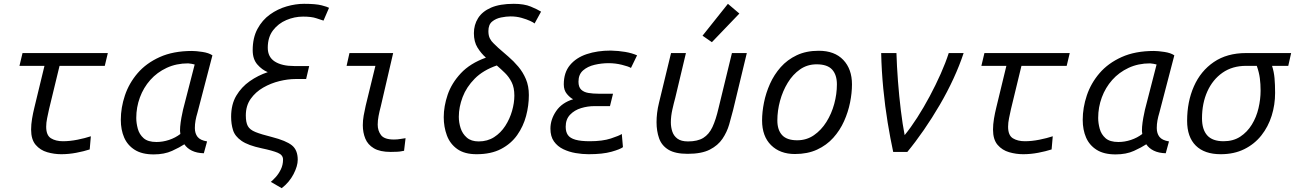

<svg xmlns="http://www.w3.org/2000/svg" viewBox="-20 -796 6785 1006"><path d="M301 12Q264 12 227.5 1.5Q191 -9 167 -37Q143 -65 143 -117Q143 -144 148 -174Q153 -204 160 -232L213 -451H82L98 -518H545L529 -451H292L237 -224Q232 -201 227 -177Q222 -153 222 -132Q222 -87 247 -71.5Q272 -56 310 -56Q346 -56 386 -64Q426 -72 456 -82L450 -13Q419 -3 379.5 4.5Q340 12 301 12Z M785 13Q724 13 686 -11Q648 -35 630.5 -75.5Q613 -116 613 -168Q613 -232 634.5 -296Q656 -360 701 -412.5Q746 -465 817 -497Q888 -529 986 -529Q1007 -529 1040.5 -524Q1074 -519 1093 -506L1015 -207Q1008 -184 1004.5 -164.5Q1001 -145 1001 -125Q1001 -97 1015 -79Q1029 -61 1065 -55L1048 7Q1011 6 985.5 -6.5Q960 -19 946 -40Q922 -24 881.5 -5.5Q841 13 785 13ZM800 -52Q833 -52 866 -63Q899 -74 925 -94Q922 -108 924 -131.5Q926 -155 930.5 -179.5Q935 -204 939 -221L1000 -458Q998 -459 985 -461.5Q972 -464 966 -464Q904 -464 853.5 -440.5Q803 -417 767.5 -377Q732 -337 713 -285.5Q694 -234 694 -178Q694 -151 702 -121.5Q710 -92 732.5 -72Q755 -52 800 -52Z M1456 190 1399 157Q1410 148 1425 131.5Q1440 115 1451.5 91.5Q1463 68 1463 40Q1463 16 1435.5 4.5Q1408 -7 1351 -19Q1280 -34 1245.5 -58Q1211 -82 1201 -114Q1191 -146 1191 -184Q1191 -249 1218 -294.5Q1245 -340 1288.5 -370.5Q1332 -401 1383 -418Q1353 -430 1328.5 -458Q1304 -486 1304 -533Q1304 -598 1329 -644.5Q1354 -691 1394.5 -720Q1435 -749 1482 -762.5Q1529 -776 1573 -776Q1635 -776 1665.5 -768Q1696 -760 1704 -755L1675 -688Q1662 -692 1637 -700.5Q1612 -709 1568 -709Q1523 -709 1480.5 -691Q1438 -673 1410.5 -637Q1383 -601 1383 -546Q1383 -497 1420 -473.5Q1457 -450 1521 -450H1600L1584 -382H1529Q1489 -382 1444 -371Q1399 -360 1359 -337Q1319 -314 1293.5 -278Q1268 -242 1268 -191Q1268 -155 1278.5 -135.5Q1289 -116 1319 -104Q1349 -92 1405 -78Q1479 -59 1509.5 -34.5Q1540 -10 1540 41Q1540 74 1518 116.5Q1496 159 1456 190Z M2027 0Q1971 0 1939 -19Q1907 -38 1894 -70Q1881 -102 1881 -140Q1881 -165 1885.5 -190.5Q1890 -216 1896 -242L1947 -451H1796L1811 -518H2040L1975 -238Q1968 -212 1963.5 -188Q1959 -164 1959 -143Q1959 -111 1976.5 -88Q1994 -65 2044 -65Q2063 -65 2079 -68Q2095 -71 2105 -72L2097 -5Q2099 -7 2083.5 -3.5Q2068 0 2027 0Z M2477 12Q2414 12 2376 -15Q2338 -42 2321.5 -86.5Q2305 -131 2305 -182Q2305 -239 2325.5 -299.5Q2346 -360 2394.5 -412Q2443 -464 2526 -494Q2501 -516 2482 -546.5Q2463 -577 2463 -622Q2463 -666 2485 -701Q2507 -736 2553 -756Q2599 -776 2672 -776Q2726 -776 2761 -761.5Q2796 -747 2815 -735L2781 -673Q2776 -678 2757.5 -686.5Q2739 -695 2712.5 -702.5Q2686 -710 2655 -710Q2633 -710 2605.5 -704.5Q2578 -699 2558.5 -683Q2539 -667 2539 -633Q2539 -610 2546.5 -595Q2554 -580 2566 -569Q2578 -558 2591 -545Q2616 -523 2643.5 -499.5Q2671 -476 2695.5 -447Q2720 -418 2735.5 -381.5Q2751 -345 2751 -298Q2751 -243 2736.5 -188.5Q2722 -134 2690 -88.5Q2658 -43 2605.5 -15.5Q2553 12 2477 12ZM2488 -55Q2534 -55 2569 -77.5Q2604 -100 2627.5 -136.5Q2651 -173 2663 -215Q2675 -257 2675 -295Q2675 -337 2661 -365Q2647 -393 2626 -413.5Q2605 -434 2583 -453Q2511 -428 2467.5 -384Q2424 -340 2404 -287.5Q2384 -235 2384 -184Q2384 -154 2393.5 -124.5Q2403 -95 2426 -75Q2449 -55 2488 -55Z M3064 12Q3031 12 2996 6Q2961 0 2931 -14.5Q2901 -29 2882.5 -55Q2864 -81 2864 -122Q2864 -170 2894 -214Q2924 -258 2983 -276Q2967 -284 2950.5 -303.5Q2934 -323 2934 -354Q2934 -416 2966.5 -455Q2999 -494 3054.5 -512.5Q3110 -531 3180 -531Q3221 -530 3256 -524Q3291 -518 3318 -506L3286 -440Q3273 -448 3238.5 -456.5Q3204 -465 3169 -465Q3132 -465 3095.5 -456.5Q3059 -448 3035 -427Q3011 -406 3011 -368Q3011 -340 3025 -326.5Q3039 -313 3063 -309Q3087 -305 3116 -305H3192L3176 -240H3095Q3059 -240 3024.5 -229.5Q2990 -219 2967 -195Q2944 -171 2944 -132Q2944 -105 2955.5 -88.5Q2967 -72 2995 -64Q3023 -56 3070 -56Q3137 -56 3181 -70.5Q3225 -85 3238 -94L3244 -25Q3230 -14 3184 -1Q3138 12 3064 12Z M3583 10Q3518 10 3482.5 -11.5Q3447 -33 3433.5 -71Q3420 -109 3420 -156Q3420 -179 3423 -204.5Q3426 -230 3433 -258L3496 -518H3574L3518 -283Q3511 -258 3503 -222.5Q3495 -187 3495 -155Q3495 -130 3502.5 -107Q3510 -84 3529.5 -69.5Q3549 -55 3585 -55Q3635 -55 3665 -73.5Q3695 -92 3713 -130.5Q3731 -169 3745 -230L3815 -518H3893L3821 -219Q3812 -183 3800.5 -143.5Q3789 -104 3765.5 -69Q3742 -34 3699 -12Q3656 10 3583 10ZM3710 -575 3661 -609 3794 -776 3854 -725Z M4145 11Q4067 11 4020 -35.5Q3973 -82 3973 -165Q3973 -209 3983 -259Q3993 -309 4014.5 -357Q4036 -405 4070.5 -444Q4105 -483 4154.5 -506.5Q4204 -530 4270 -530Q4353 -530 4398.5 -482Q4444 -434 4444 -354Q4444 -309 4434 -259Q4424 -209 4402.5 -161Q4381 -113 4346 -74Q4311 -35 4261 -12Q4211 11 4145 11ZM4157 -61Q4206 -61 4244.5 -87.5Q4283 -114 4310 -157Q4337 -200 4351 -251.5Q4365 -303 4365 -354Q4365 -404 4340 -431.5Q4315 -459 4259 -459Q4210 -459 4172 -432.5Q4134 -406 4107.5 -362.5Q4081 -319 4067 -267.5Q4053 -216 4053 -165Q4053 -115 4078 -88Q4103 -61 4157 -61Z M4660 0Q4645 -69 4631 -154Q4617 -239 4608 -332Q4599 -425 4597 -518H4677Q4679 -449 4685 -370.5Q4691 -292 4700 -218Q4709 -144 4720 -88Q4752 -127 4786 -180Q4820 -233 4851.5 -292Q4883 -351 4909 -409.5Q4935 -468 4951 -518H5029Q5008 -454 4976 -384.5Q4944 -315 4904 -246.5Q4864 -178 4820.5 -115Q4777 -52 4734 0Z M5341 12Q5304 12 5267.5 1.5Q5231 -9 5207 -37Q5183 -65 5183 -117Q5183 -144 5188 -174Q5193 -204 5200 -232L5253 -451H5122L5138 -518H5585L5569 -451H5332L5277 -224Q5272 -201 5267 -177Q5262 -153 5262 -132Q5262 -87 5287 -71.5Q5312 -56 5350 -56Q5386 -56 5426 -64Q5466 -72 5496 -82L5490 -13Q5459 -3 5419.5 4.5Q5380 12 5341 12Z M5825 13Q5764 13 5726 -11Q5688 -35 5670.5 -75.5Q5653 -116 5653 -168Q5653 -232 5674.5 -296Q5696 -360 5741 -412.5Q5786 -465 5857 -497Q5928 -529 6026 -529Q6047 -529 6080.5 -524Q6114 -519 6133 -506L6055 -207Q6048 -184 6044.5 -164.5Q6041 -145 6041 -125Q6041 -97 6055 -79Q6069 -61 6105 -55L6088 7Q6051 6 6025.5 -6.5Q6000 -19 5986 -40Q5962 -24 5921.5 -5.5Q5881 13 5825 13ZM5840 -52Q5873 -52 5906 -63Q5939 -74 5965 -94Q5962 -108 5964 -131.5Q5966 -155 5970.5 -179.5Q5975 -204 5979 -221L6040 -458Q6038 -459 6025 -461.5Q6012 -464 6006 -464Q5944 -464 5893.5 -440.5Q5843 -417 5807.5 -377Q5772 -337 5753 -285.5Q5734 -234 5734 -178Q5734 -151 5742 -121.5Q5750 -92 5772.5 -72Q5795 -52 5840 -52Z M6376 12Q6291 12 6245.5 -33Q6200 -78 6200 -163Q6200 -263 6235.5 -343.5Q6271 -424 6340 -471Q6409 -518 6509 -518H6745L6730 -451H6645Q6655 -420 6658 -386.5Q6661 -353 6661 -309Q6661 -247 6643 -189.5Q6625 -132 6589 -86.5Q6553 -41 6499.5 -14.5Q6446 12 6376 12ZM6391 -56Q6442 -56 6478.5 -80Q6515 -104 6539 -143Q6563 -182 6574 -229Q6585 -276 6585 -321Q6585 -356 6581 -386.5Q6577 -417 6565 -451H6509Q6437 -451 6385.5 -415Q6334 -379 6306 -317Q6278 -255 6278 -176Q6278 -117 6305.5 -86.5Q6333 -56 6391 -56Z"/></svg>

Font: Ubuntu Sans Mono
Style: Italic
Weight: 400
Italic angle: -13.5°
Monospace: yes
Designer: Dalton Maag Ltd
Foundry: Dalton Maag Ltd
Version: Version 1.006